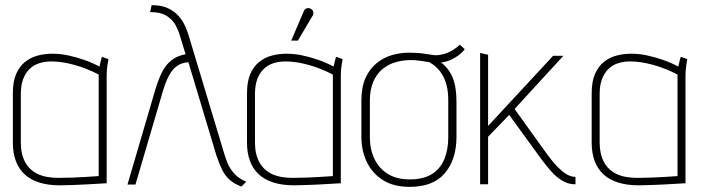

<svg xmlns="http://www.w3.org/2000/svg" viewBox="-20 -717 2730 747"><path d="M402 -487 377 -496Q375 -492 372 -479.5Q369 -467 367 -458Q339 -473 307.5 -484Q276 -495 245 -501.5Q214 -508 184 -508Q155 -508 127.5 -501Q100 -494 78 -476.5Q56 -459 43 -429.5Q30 -400 30 -354V-162Q30 -122 41.5 -91Q53 -60 75.5 -39Q98 -18 132.5 -7Q167 4 213 4Q232 4 256.5 3Q281 2 305.5 1Q330 0 351 -1.5Q372 -3 384 -3.5Q396 -4 395 -4V-423Q395 -446 398.5 -466.5Q402 -487 402 -487ZM61 -163V-351Q61 -385 70 -409Q79 -433 95 -448.5Q111 -464 132.5 -471Q154 -478 180 -478Q201 -478 223.5 -474.5Q246 -471 269.5 -464.5Q293 -458 317 -448.5Q341 -439 364 -427V-32Q365 -32 350 -31Q335 -30 311.5 -28.5Q288 -27 260.5 -26Q233 -25 207 -25Q158 -25 126 -40.5Q94 -56 77.5 -87Q61 -118 61 -163Z M853 -117 714 -579Q709 -596 700 -616Q691 -636 675.5 -654Q660 -672 634.5 -684.5Q609 -697 570 -697L564 -670Q605 -670 628 -655.5Q651 -641 662.5 -620Q674 -599 680 -578L702 -506Q669 -500 646.5 -482Q624 -464 610 -435.5Q596 -407 585 -371L476 1H507L613 -360Q624 -398 637.5 -423Q651 -448 669 -460.5Q687 -473 713 -475L822 -112Q833 -79 844.5 -56Q856 -33 873.5 -17.5Q891 -2 919 9L938 -10Q908 -23 891.5 -41.5Q875 -60 866.5 -80Q858 -100 853 -117Z M1313 -487 1288 -496Q1286 -492 1283 -479.5Q1280 -467 1278 -458Q1250 -473 1218.5 -484Q1187 -495 1156 -501.5Q1125 -508 1095 -508Q1066 -508 1038.5 -501Q1011 -494 989 -476.5Q967 -459 954 -429.5Q941 -400 941 -354V-162Q941 -122 952.5 -91Q964 -60 986.5 -39Q1009 -18 1043.5 -7Q1078 4 1124 4Q1143 4 1167.5 3Q1192 2 1216.5 1Q1241 0 1262 -1.5Q1283 -3 1295 -3.5Q1307 -4 1306 -4V-423Q1306 -446 1309.5 -466.5Q1313 -487 1313 -487ZM972 -163V-351Q972 -385 981 -409Q990 -433 1006 -448.5Q1022 -464 1043.5 -471Q1065 -478 1091 -478Q1112 -478 1134.5 -474.5Q1157 -471 1180.5 -464.5Q1204 -458 1228 -448.5Q1252 -439 1275 -427V-32Q1276 -32 1261 -31Q1246 -30 1222.5 -28.5Q1199 -27 1171.5 -26Q1144 -25 1118 -25Q1069 -25 1037 -40.5Q1005 -56 988.5 -87Q972 -118 972 -163ZM1194 -652Q1198 -657 1199 -663Q1200 -669 1197.5 -674.5Q1195 -680 1189 -683Q1183 -686 1177.5 -685.5Q1172 -685 1167.5 -681.5Q1163 -678 1161 -671L1113 -559H1139Z M1788 -526 1769 -543Q1752 -527 1732.5 -517Q1713 -507 1694 -504Q1680 -501 1665 -503Q1650 -505 1627.5 -508.5Q1605 -512 1570 -512Q1537 -512 1504.5 -502.5Q1472 -493 1445 -471Q1418 -449 1402 -413.5Q1386 -378 1386 -325V-185Q1386 -131 1407 -87Q1428 -43 1469.5 -16.5Q1511 10 1574 10Q1666 10 1711 -43.5Q1756 -97 1756 -185V-320Q1756 -380 1741 -415.5Q1726 -451 1696 -474Q1716 -476 1734.5 -484.5Q1753 -493 1767.5 -504.5Q1782 -516 1788 -526ZM1724 -325V-182Q1724 -135 1708.5 -97.5Q1693 -60 1660 -39.5Q1627 -19 1574 -19Q1524 -19 1489.5 -40Q1455 -61 1437 -98.5Q1419 -136 1419 -182V-325Q1419 -367 1431.5 -397Q1444 -427 1465 -445.5Q1486 -464 1513 -473Q1540 -482 1569 -483Q1584 -484 1598 -482.5Q1612 -481 1625.5 -479Q1639 -477 1651 -475Q1656 -472 1664.5 -466Q1673 -460 1683 -450Q1693 -440 1702.5 -423.5Q1712 -407 1718 -383Q1724 -359 1724 -325Z M2110 -115 1982 -293 2172 -500H2132L1879 -227V-504L1848 -511V0H1879V-185L1961 -270L2089 -94Q2104 -74 2123 -52Q2142 -30 2166 -15Q2190 0 2217 0H2219V-29H2217Q2202 -29 2185.5 -38.5Q2169 -48 2150 -67Q2131 -86 2110 -115Z M2654 -487 2629 -496Q2627 -492 2624 -479.5Q2621 -467 2619 -458Q2591 -473 2559.5 -484Q2528 -495 2497 -501.5Q2466 -508 2436 -508Q2407 -508 2379.5 -501Q2352 -494 2330 -476.5Q2308 -459 2295 -429.5Q2282 -400 2282 -354V-162Q2282 -122 2293.5 -91Q2305 -60 2327.5 -39Q2350 -18 2384.5 -7Q2419 4 2465 4Q2484 4 2508.5 3Q2533 2 2557.5 1Q2582 0 2603 -1.5Q2624 -3 2636 -3.5Q2648 -4 2647 -4V-423Q2647 -446 2650.5 -466.5Q2654 -487 2654 -487ZM2313 -163V-351Q2313 -385 2322 -409Q2331 -433 2347 -448.5Q2363 -464 2384.5 -471Q2406 -478 2432 -478Q2453 -478 2475.5 -474.5Q2498 -471 2521.5 -464.5Q2545 -458 2569 -448.5Q2593 -439 2616 -427V-32Q2617 -32 2602 -31Q2587 -30 2563.5 -28.5Q2540 -27 2512.5 -26Q2485 -25 2459 -25Q2410 -25 2378 -40.5Q2346 -56 2329.5 -87Q2313 -118 2313 -163Z"/></svg>

Font: Advent Pro ExtraLight
Style: Regular
Weight: 250
Version: Version 3.000